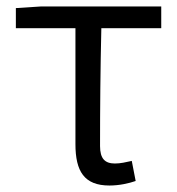

<svg xmlns="http://www.w3.org/2000/svg" viewBox="-20 -560 547 593"><path d="M318 13C349 13 379 6 399 -1L387 -63C369 -59 352 -55 335 -55C304 -55 289 -70 289 -109C289 -224 290 -347 293 -473H478V-540H106L29 -535V-473H213V-115C213 -31 240 13 318 13Z"/></svg>

Font: Source Han Sans JP Normal
Style: Regular
Weight: 350
Designer: Ryoko NISHIZUKA 西塚涼子 (kana, bopomofo & ideographs); Paul D. Hunt (Latin, Greek & Cyrillic); Sandoll Communications 산돌커뮤니
Foundry: Adobe
Version: Version 2.002;hotconv 1.0.116;makeotfexe 2.5.65601